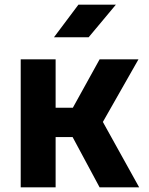

<svg xmlns="http://www.w3.org/2000/svg" viewBox="-20 -805 640 825"><path d="M361 -645 478 -785H317L212 -645ZM219 0V-216H292L408 0H578L422 -281L575 -550H408L293 -342H219V-550H69V0Z"/></svg>

Font: Tekne LDO ExtraBold
Style: Regular
Weight: 800
Monospace: yes
Designer: Alessio Laiso, Mario Rullo, Paolo Rosset
Foundry: Alessio Laiso
Version: Version 1.000;hotconv 1.0.109;makeotfexe 2.5.65596